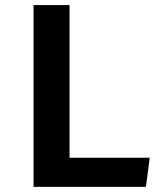

<svg xmlns="http://www.w3.org/2000/svg" viewBox="-20 -729 655 749"><path d="M110.8 0V-709.2H251.3V-113.8H564.1L549.2 0Z"/></svg>

Font: Fira Code SemiBold
Style: Regular
Weight: 600
Designer: Carrois Corporate, Edenspiekermann AG, Nikita Prokopov
Foundry: Carrois Corporate, Edenspiekermann AG, Nikita Prokopov
Version: Version 6.002